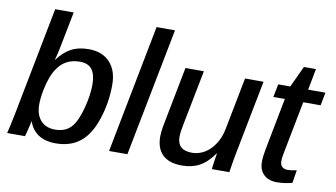

<svg xmlns="http://www.w3.org/2000/svg" viewBox="-74 -892 1868 1068"><g transform="rotate(10 860.0 -358.0)"><path d="M381.3 -538.1Q458.5 -538.1 501.5 -491.9Q544.4 -445.8 544.4 -365.2Q544.4 -315.4 536.9 -267.6Q529.3 -219.7 514.2 -173.3Q484.4 -80.1 429.7 -35.2Q375 9.8 290 9.8Q230 9.8 192.1 -15.6Q154.3 -41 138.7 -86.9H137.2Q134.8 -74.2 131.1 -58.6Q127.4 -43 124 -30.3Q121.6 -19.5 119.1 -11.5Q116.7 -3.4 115.7 0H15.1Q17.6 -7.3 24.7 -40Q31.7 -72.8 39.1 -108.9L158.7 -724.6H263.2L222.7 -517.6Q220.2 -504.9 216.1 -487.5Q211.9 -470.2 206.1 -448.2H208Q241.2 -493.2 282 -515.6Q322.8 -538.1 381.3 -538.1ZM344.7 -460.9Q261.7 -460.9 217.8 -393.6Q202.1 -370.6 190.9 -338.9Q179.7 -307.1 172.4 -271Q163.1 -222.7 163.1 -188Q163.1 -129.9 192.4 -97.4Q221.7 -64.9 273.9 -64.9Q331.1 -64.9 363.8 -100.1Q379.9 -117.2 393.1 -147Q406.2 -176.8 415.8 -212.4Q425.3 -248 430.4 -283.2Q435.5 -318.4 435.5 -346.2Q435.5 -403.3 414.3 -432.1Q393.1 -460.9 344.7 -460.9Z M835.4 -724.6 694.3 0H590.8L731.4 -724.6Z M1182.6 -90.3Q1143.6 -35.6 1101.6 -13.2Q1059.6 9.3 1003.4 9.3Q930.2 9.3 893.6 -26.4Q856.9 -62 856.9 -129.4Q856.9 -139.2 858.2 -152.6Q859.4 -166 861.8 -180.9Q864.3 -195.8 867.2 -209.5L929.2 -528.3H1033.2L973.1 -221.7Q962.9 -172.4 962.9 -146Q962.9 -70.3 1045.9 -70.3Q1084.5 -70.3 1117.7 -90.6Q1150.9 -110.8 1174.8 -147.5Q1198.7 -184.1 1208 -232.4L1265.6 -528.3H1370.1L1289.1 -112.8Q1284.7 -90.8 1280 -62.7Q1275.4 -34.7 1270 0H1171.4Q1171.4 -3.4 1173.6 -20.8Q1175.8 -38.1 1179.2 -58.3Q1182.6 -78.6 1184.1 -90.3Z M1540 9.3Q1492.2 9.3 1465.3 -16.8Q1438.5 -43 1438.5 -87.9Q1438.5 -118.2 1445.8 -155.8L1503.4 -454.6H1438.5L1453.1 -528.3H1521L1577.1 -648.4H1645L1622.1 -528.3H1719.7L1705.6 -454.6H1607.4L1549.8 -157.7Q1543.9 -128.9 1543.9 -112.3Q1543.9 -90.3 1555.2 -79.6Q1566.4 -68.8 1587.4 -68.8Q1605.5 -68.8 1637.7 -75.7L1626 -2.4Q1580.6 9.3 1540 9.3Z"/></g></svg>

Font: Arimo Medium
Style: Italic
Weight: 500
Italic angle: -12°
Designer: Steve Matteson
Foundry: Monotype Imaging Inc.
Version: Version 1.33